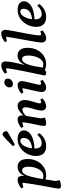

<svg xmlns="http://www.w3.org/2000/svg" viewBox="1058 -1832 1032 3189"><g transform="rotate(-90 1574.5 -238.0)"><path d="M81.1 258Q54 258 44.9 246.7Q35.7 235.5 35.7 216.1Q35.7 204.6 42.8 163.8Q49.8 122.9 61.1 63.8Q72.5 4.6 85 -63.8Q97.6 -132.2 108.7 -199.9Q119.8 -267.6 126.9 -324.7Q133.9 -381.9 133.9 -417.4L179.1 -374Q174.1 -377.3 161.3 -379.6Q148.6 -381.8 137.7 -381.8Q119.5 -381.8 99.5 -378.1Q79.4 -374.4 58.5 -365.5L40.1 -400.8Q73.8 -429.5 112 -445.7Q150.3 -462 180.2 -462Q214.4 -462 230.8 -442.7Q247.2 -423.4 247.2 -394.9Q247.2 -384.8 246.6 -375.3Q246.1 -365.7 243.9 -355.1H247.9Q271.6 -408.1 311.5 -435.1Q351.5 -462 395.6 -462Q458.2 -462 492.9 -421Q527.7 -380.1 527.7 -293.5Q527.7 -229.1 506.8 -173.3Q486 -117.5 449.2 -76Q412.5 -34.5 363.7 -11.3Q315 12 258.7 12Q223.8 12 192.5 3.3Q161.2 -5.3 133.6 -28.1L142.1 -70Q165.3 -57.3 189.4 -45.9Q213.5 -34.5 248.2 -34.5Q284.6 -34.5 312.9 -57Q341.2 -79.5 360.5 -116.4Q379.9 -153.3 389.8 -196.3Q399.6 -239.4 399.6 -280.9Q399.6 -314.7 393.4 -338.3Q387.2 -361.9 373.7 -374.5Q360.3 -387.1 338.7 -387.1Q300 -387.1 273.9 -343Q247.8 -298.9 229 -220.3Q210.1 -141.7 193.9 -37.1Q177.7 67.6 159 188.3L153.2 132.6L176.9 235.8Q156.3 246.8 128.4 252.4Q100.5 258 81.1 258Z M742.7 12Q660.4 12 618.9 -31.5Q577.5 -75.1 577.5 -155.5Q577.5 -215.2 599.1 -270.4Q620.6 -325.6 659 -368.7Q697.5 -411.8 748.6 -436.9Q799.8 -462 858.9 -462Q924.7 -462 963.5 -433.9Q1002.4 -405.8 1002.4 -360Q1002.4 -306.9 962.5 -266.4Q922.6 -226 847.4 -203.4Q772.3 -180.9 665 -180.9L667 -221Q712.3 -221 750.4 -229.2Q788.6 -237.5 817.3 -254.9Q846 -272.3 861.8 -299Q877.6 -325.7 877.6 -361.7Q877.6 -389 865.5 -402.8Q853.5 -416.6 831.7 -416.6Q803.2 -416.6 779.2 -395.3Q755.2 -374.1 737.8 -339.2Q720.4 -304.3 711 -261.4Q701.6 -218.5 701.6 -175.3Q701.6 -120.6 724 -91.2Q746.5 -61.8 791.4 -61.8Q828.5 -61.8 863.7 -80.5Q898.9 -99.2 930.6 -134.8L957.7 -101.1Q914 -45.3 860.4 -16.6Q806.9 12 742.7 12ZM772.6 -510.4Q762.6 -510.4 753.3 -519.5Q744 -528.5 744 -544.4Q805.9 -604.9 841.2 -638.8Q876.4 -672.8 894.6 -688.2Q912.8 -703.5 921.5 -707.7Q930.2 -712 938.1 -712Q950.6 -712 962.6 -702.9Q974.5 -693.8 982.2 -679.9Q989.8 -666 989.8 -651.5Q989.8 -644.5 985.1 -637.2Q980.5 -630 960.6 -617Q940.8 -604.1 896.2 -579.2Q851.7 -554.3 772.6 -510.4Z M1116.6 12Q1092.8 12 1084.2 2.4Q1075.6 -7.2 1075.6 -23.3Q1075.6 -39.1 1082.1 -72.6Q1088.6 -106.2 1098.1 -150.9Q1107.6 -195.6 1117.1 -243.9Q1126.6 -292.3 1133.1 -337.6Q1139.6 -383 1139.6 -417.4L1183.1 -374Q1178.1 -377.3 1166.7 -379.6Q1155.4 -381.8 1141.7 -381.8Q1124.1 -381.8 1104 -378.1Q1084 -374.4 1062.5 -365.5L1044.1 -400.8Q1077.3 -429.5 1115.8 -445.7Q1154.3 -462 1182.6 -462Q1217.9 -462 1234.5 -442.7Q1251.2 -423.4 1251.2 -394.9Q1251.2 -389.6 1251.2 -383.5Q1251.2 -377.4 1250.1 -370.4H1254.1Q1291.1 -413.1 1331 -437.5Q1371 -462 1407.4 -462Q1441.9 -462 1463.7 -446Q1485.5 -430.1 1496.3 -403.4Q1507.2 -376.6 1507.2 -345Q1507.2 -310.6 1498.8 -274.9Q1490.5 -239.2 1479.7 -205.6Q1469 -171.9 1460.6 -142.8Q1452.3 -113.8 1452.3 -93.2Q1452.3 -72 1473.5 -72Q1482.6 -72 1493.2 -75.8Q1503.8 -79.6 1514.6 -85.8L1535.2 -49.8Q1517.3 -31.9 1494 -17.8Q1470.8 -3.7 1446.7 4.1Q1422.6 12 1402.2 12Q1369.1 12 1350.8 -8.6Q1332.5 -29.2 1332.5 -66.1Q1332.5 -106.6 1346 -151.5Q1359.4 -196.5 1372.8 -242.7Q1386.2 -288.8 1386.2 -331.8Q1386.2 -358.1 1376.4 -369.9Q1366.6 -381.7 1348.2 -381.7Q1325.8 -381.7 1299.7 -367.8Q1273.6 -353.9 1244.3 -322.1L1198.3 -51.1L1193.6 -113.4L1216.2 -10.2Q1193.5 1.4 1165 6.7Q1136.6 12 1116.6 12Z M1710.9 12Q1676.9 12 1658.9 -8.6Q1640.9 -29.2 1640.9 -66.6Q1640.9 -84.6 1646.5 -115.4Q1652.1 -146.2 1661 -184.7Q1669.9 -223.2 1679.4 -264.2Q1689 -305.2 1697.2 -344.1Q1705.3 -382.9 1709 -414.1L1753.1 -374Q1746.4 -377.9 1735.9 -379.8Q1725.4 -381.8 1711.7 -381.8Q1694.1 -381.8 1674 -378.1Q1654 -374.4 1632.5 -365.5L1614.1 -400.8Q1647.3 -429.5 1685.8 -445.7Q1724.3 -462 1752.6 -462Q1788.4 -462 1805.1 -442.7Q1821.7 -423.4 1821.7 -394.9Q1821.7 -376.8 1815.4 -345.5Q1809.2 -314.3 1800.2 -277.2Q1791.2 -240.2 1781.9 -204Q1772.7 -167.8 1766.4 -139.4Q1760.2 -110.9 1760.2 -97.4Q1760.2 -72 1780.7 -72Q1789.9 -72 1800.5 -75.8Q1811.1 -79.6 1821.9 -85.8L1842.5 -49.8Q1825.1 -31.9 1801.8 -17.8Q1778.5 -3.7 1754.7 4.1Q1730.8 12 1710.9 12ZM1777.4 -539.4Q1747.5 -539.4 1732 -555Q1716.4 -570.6 1716.4 -596.4Q1716.4 -623.1 1729.5 -642.2Q1742.6 -661.4 1762.3 -671.9Q1782 -682.4 1799.7 -682.4Q1831 -682.4 1846.8 -666.8Q1862.7 -651.3 1862.7 -625Q1862.7 -598.9 1849.3 -579.6Q1835.9 -560.4 1816.2 -549.9Q1796.5 -539.4 1777.4 -539.4Z M1972.4 12Q1947.9 12 1931.5 6.6Q1915 1.3 1915 -16.1Q1915 -19.1 1921.8 -50.6Q1928.5 -82.1 1939.2 -132.9Q1949.9 -183.7 1963.2 -245.9Q1976.4 -308.2 1989.1 -373.3Q2001.8 -438.4 2012.8 -499Q2023.8 -559.6 2030.6 -607Q2037.3 -654.5 2037.3 -680.6L2083 -645.4Q2075.2 -649.9 2065 -651.8Q2054.7 -653.8 2041 -653.8Q2023.4 -653.8 2003.6 -650.1Q1983.9 -646.4 1962.4 -637.5L1944 -672.8Q1977.2 -700.9 2015.4 -717.5Q2053.6 -734 2081.9 -734Q2115.6 -734 2131.9 -714.7Q2148.3 -695.4 2148.3 -666.9Q2148.3 -641.2 2143.4 -604.2Q2138.4 -567.1 2130 -523.9Q2121.5 -480.8 2111.1 -436.4Q2100.6 -392 2090.2 -351.2H2094.2Q2119.5 -406.5 2160.3 -434.5Q2201.1 -462.5 2245.2 -462.5Q2305.6 -462.5 2340 -421.3Q2374.5 -380.1 2374.5 -293.5Q2374.5 -228.5 2353.9 -173Q2333.4 -117.5 2296.6 -76Q2259.9 -34.5 2211.1 -11.5Q2162.4 11.5 2106.1 11.5Q2063 11.5 2028.1 -0.5Q1993.2 -12.5 1964 -42.4L1979.6 -79.9Q1990.1 -69.4 2018.1 -52.2Q2046 -35.1 2098.3 -35.1Q2134.2 -35.1 2161.7 -57.3Q2189.2 -79.5 2207.9 -116.4Q2226.7 -153.3 2236.3 -196.3Q2245.9 -239.4 2245.9 -281.5Q2245.9 -315.8 2240 -339.4Q2234 -363 2220.8 -375.3Q2207.7 -387.6 2186.6 -387.6Q2162.9 -387.6 2142.4 -368.3Q2121.9 -349 2104.6 -307Q2087.2 -264.9 2072.7 -197.5Q2058.2 -130.1 2045.4 -32.9Z M2532.7 12Q2498.7 12 2480.4 -8.6Q2462.2 -29.2 2462.2 -66.6Q2462.2 -88.3 2469.2 -134.4Q2476.2 -180.5 2487.7 -244.9Q2499.3 -309.2 2512.8 -384.2Q2526.4 -459.1 2540.2 -538.3Q2553.9 -617.5 2564.5 -693.8L2608 -645.4Q2600.2 -649.9 2590 -651.8Q2579.7 -653.8 2566 -653.8Q2548.4 -653.8 2528.4 -650.1Q2508.3 -646.4 2487.4 -637.5L2469 -672.8Q2502.2 -700.9 2540.4 -717.5Q2578.6 -734 2606.9 -734Q2640.6 -734 2656.9 -714.7Q2673.3 -695.4 2673.3 -666.9Q2673.3 -650.4 2666.8 -610Q2660.3 -569.6 2649.6 -514.7Q2638.9 -459.8 2627.4 -399Q2615.9 -338.3 2605.1 -280Q2594.4 -221.8 2587.9 -175.2Q2581.4 -128.6 2581.4 -101.9Q2581.4 -72 2603.1 -72Q2611.7 -72 2622.3 -75.8Q2632.9 -79.6 2643.7 -85.8L2664.3 -49.8Q2646.9 -31.9 2623.6 -17.8Q2600.3 -3.7 2576.5 4.1Q2552.6 12 2532.7 12Z M2887.7 12Q2805.4 12 2763.9 -31.5Q2722.5 -75.1 2722.5 -155.5Q2722.5 -215.2 2744.1 -270.4Q2765.6 -325.6 2804 -368.7Q2842.5 -411.8 2893.6 -436.9Q2944.8 -462 3003.9 -462Q3069.7 -462 3108.5 -433.9Q3147.4 -405.8 3147.4 -360Q3147.4 -306.9 3107.5 -266.4Q3067.6 -226 2992.4 -203.4Q2917.3 -180.9 2810 -180.9L2812 -221Q2857.3 -221 2895.4 -229.2Q2933.6 -237.5 2962.3 -254.9Q2991 -272.3 3006.8 -299Q3022.6 -325.7 3022.6 -361.7Q3022.6 -389 3010.5 -402.8Q2998.5 -416.6 2976.7 -416.6Q2948.2 -416.6 2924.2 -395.3Q2900.2 -374.1 2882.8 -339.2Q2865.4 -304.3 2856 -261.4Q2846.6 -218.5 2846.6 -175.3Q2846.6 -120.6 2869 -91.2Q2891.5 -61.8 2936.4 -61.8Q2973.5 -61.8 3008.7 -80.5Q3043.9 -99.2 3075.6 -134.8L3102.7 -101.1Q3059 -45.3 3005.4 -16.6Q2951.9 12 2887.7 12Z"/></g></svg>

Font: Petrona
Style: Italic
Weight: 400
Italic angle: -9°
Designer: Ringo R. Seeber
Foundry: Ringo R. Seeber
Version: Version 2.001; ttfautohint (v1.8.3)